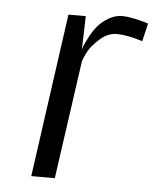

<svg xmlns="http://www.w3.org/2000/svg" viewBox="-43 -548 474 585"><g transform="rotate(5 194.0 -255.0)"><path d="M388 -494 375 -439Q328 -454 296 -454Q268 -454 243.5 -431.5Q219 -409 209.5 -390.5Q200 -372 197 -361V-360L146 0H74L144 -500H197L194 -397Q195 -402 198 -409.5Q201 -417 211 -436.5Q221 -456 233.5 -471Q246 -486 266 -498Q286 -510 309 -510Q322 -510 342 -506Q362 -502 375 -498Z"/></g></svg>

Font: ArsenalItalic
Style: Italic
Weight: 400
Italic angle: -9°
Designer: Andrij Shevchenko
Foundry: Stairsfor.com
Version: Version 1.000